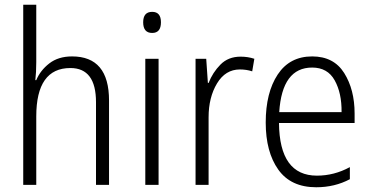

<svg xmlns="http://www.w3.org/2000/svg" viewBox="-20 -780 1566 810"><path d="M133 -760H78V0H133V-289Q133 -493 277 -493Q385 -493 385 -349V0H440V-356Q440 -542 284 -542Q226 -542 188 -512.5Q150 -483 133 -442H129Q133 -474 133 -518Z M622 -730Q584 -730 584 -686Q584 -641 622 -641Q659 -641 659 -686Q659 -730 622 -730ZM649 -532H593V0H649Z M995 -541Q943 -541 910 -507.5Q877 -474 860 -430H857L850 -532H805V0H860V-285Q860 -369 895.5 -428Q931 -487 992 -487Q1020 -487 1044 -479L1053 -532Q1026 -541 995 -541Z M1297 -542Q1202 -542 1151.5 -465.5Q1101 -389 1101 -263Q1101 -139 1154 -64.5Q1207 10 1314 10Q1392 10 1456 -24V-75Q1390 -39 1317 -39Q1159 -39 1157 -261H1476V-301Q1476 -402 1432 -472Q1388 -542 1297 -542ZM1297 -495Q1362 -495 1392 -441Q1422 -387 1421 -307H1158Q1170 -495 1297 -495Z"/></svg>

Font: Noto Sans UI SemiCondensed Light
Style: Regular
Weight: 300
Width: 4
Designer: Monotype Design Team
Foundry: Monotype Imaging Inc.
Version: Version 1.901